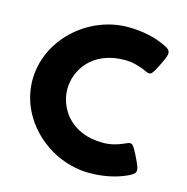

<svg xmlns="http://www.w3.org/2000/svg" viewBox="-121 -956 1061 1087"><g transform="rotate(15 409.5 -412.5)"><path d="M527 -170C338 -170 255 -302 255 -413C255 -523 338 -655 527 -655C575 -655 615 -642 644 -630C689 -609 690 -606 729 -684C767 -762 770 -773 700 -802C655 -821 587 -840 498 -840C264 -840 51 -648 51 -411C51 -175 265 15 498 15C587 15 655 -4 700 -23C770 -52 767 -63 729 -141C690 -219 689 -216 644 -196C615 -183 575 -170 527 -170Z"/></g></svg>

Font: Hussar Print
Style: Bold
Weight: 700
Foundry: Cannot Into Space Fonts
Version: Version 2.00